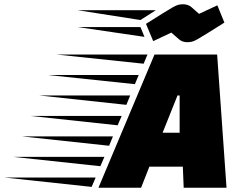

<svg xmlns="http://www.w3.org/2000/svg" viewBox="-270 -881 1141 901"><path d="M192 0 455 -625H749L793 0H592L588 -99H431L392 0ZM404 -582 -4 -625H422ZM363 -486 -45 -529H381ZM323 -389 -86 -433H341ZM493 -258H573V-433H563ZM282 -293 -127 -337H301ZM242 -197 -168 -241H260ZM201 -101 -209 -145H220ZM160 -4 -250 -48H179ZM664 -816 750 -856 783 -775Q732 -743 702.5 -724.5Q673 -706 657 -697Q641 -688 631 -685.5Q621 -683 609 -683Q585 -683 569.5 -697Q554 -711 534 -728L449 -688L415 -769Q466 -801 495.5 -819.5Q525 -838 541 -847Q557 -856 567 -858.5Q577 -861 589 -861Q613 -861 629 -847Q645 -833 664 -816ZM461 -833 389 -787 95 -833ZM389 -754 408 -708 95 -754Z"/></svg>

Font: Faster One
Style: Regular
Weight: 400
Designer: Eduardo Rodriguez Tunni
Foundry: Eduardo Rodriguez Tunni
Version: Version 1.003; ttfautohint (v1.8.4.7-5d5b);gftools[0.9.23]